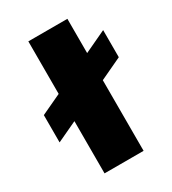

<svg xmlns="http://www.w3.org/2000/svg" viewBox="-191 -897 898 1000"><g transform="rotate(-30 257.5 -397.0)"><path d="M17.1 -420.9 139.2 -478V-793.9H374V-587.9L505.9 -649.9V-486.8L374 -424.8V0H139.2V-314L17.1 -256.8Z"/></g></svg>

Font: Mattone
Style: Bold
Weight: 700
Width: 6
Designer: Nunzio Mazzaferro
Foundry: Collletttivo
Version: Version 2.000;Glyphs 3.2 (3217)